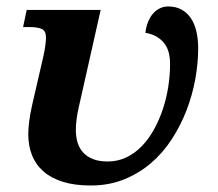

<svg xmlns="http://www.w3.org/2000/svg" viewBox="-20 -567 679 597"><path d="M293 -536.1 224.1 -230Q220.2 -213.4 218 -195.1Q215.8 -176.8 215.8 -163.1Q215.8 -141.1 221.4 -123Q227.1 -105 239.3 -92Q251.5 -79.1 270 -72Q288.6 -64.9 314.9 -64.9Q346.2 -64.9 372.8 -77.6Q399.4 -90.3 420.9 -112.5Q442.4 -134.8 458.7 -164.3Q475.1 -193.8 486.3 -227.5Q497.6 -261.2 503.2 -297.4Q508.8 -333.5 508.8 -368.2Q508.8 -412.6 487.8 -436Q466.8 -459.5 432.1 -464.8Q434.1 -483.4 440.2 -498.5Q446.3 -513.7 455.6 -524.4Q464.8 -535.2 476.8 -541Q488.8 -546.9 502.9 -546.9Q526.4 -546.9 543.7 -537.6Q561 -528.3 572.8 -511.5Q584.5 -494.6 590.3 -470.7Q596.2 -446.8 596.2 -417Q596.2 -370.6 587.2 -320.8Q578.1 -271 559.8 -223.6Q541.5 -176.3 513.9 -133.8Q486.3 -91.3 449.2 -59.6Q412.1 -27.8 365.2 -9Q318.4 9.8 262.2 9.8Q212.4 9.8 176 -1.5Q139.6 -12.7 115.5 -33.7Q91.3 -54.7 79.6 -84.2Q67.9 -113.8 67.9 -149.9Q67.9 -165 70.6 -188Q73.2 -210.9 80.1 -241.2L113.8 -387.2Q118.7 -407.7 120.8 -424.8Q123 -441.9 123 -450.2Q123 -470.2 110.6 -476.6Q98.1 -482.9 69.8 -482.9H51.8L63 -536.1Z"/></svg>

Font: Droid Serif
Style: Bold Italic
Weight: 700
Italic angle: -12°
Designer: Monotype Design team
Foundry: Monotype Imaging Inc.
Version: Version 1.03